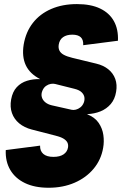

<svg xmlns="http://www.w3.org/2000/svg" viewBox="-20 -759 605 926"><path d="M214.4 146.5Q147.5 146.5 100.6 124Q53.7 101.6 29.5 60.5Q5.4 19.5 7.8 -35.2L173.3 -56.6Q172.4 -31.2 188.7 -16.8Q205.1 -2.4 237.8 -2.4Q268.6 -2.4 286.6 -14.6Q304.7 -26.9 308.1 -48.3Q310.1 -62 304.7 -72.3Q299.3 -82.5 285.9 -90.6Q272.5 -98.6 249 -104.5L133.3 -134.3Q97.2 -143.6 72.5 -164.1Q47.9 -184.6 37.6 -213.9Q27.3 -243.2 33.7 -279.3Q40.5 -316.9 60.8 -338.6Q81.1 -360.4 110.4 -369.4Q139.6 -378.4 172.9 -377.4V-377.9Q123.5 -403.3 104.2 -444.8Q85 -486.3 94.2 -543.9Q104.5 -605 138.7 -648.7Q172.9 -692.4 227.1 -715.8Q281.2 -739.3 351.1 -739.3Q418 -739.3 462.6 -718Q507.3 -696.8 529.3 -657.2Q551.3 -617.7 548.8 -562.5L381.3 -541Q382.8 -566.9 369.6 -579.3Q356.4 -591.8 328.6 -591.8Q301.3 -591.8 284.2 -579.8Q267.1 -567.9 263.2 -543.5Q260.7 -527.3 266.6 -515.1Q272.5 -502.9 287.8 -494.6Q303.2 -486.3 329.1 -480L444.3 -452.1Q479 -443.8 502.4 -424.8Q525.9 -405.8 535.9 -378.2Q545.9 -350.6 540 -316.4Q534.2 -280.8 514.2 -257.3Q494.1 -233.9 464.6 -221.9Q435.1 -210 400.4 -208.5V-208Q438 -192.9 456.1 -166Q474.1 -139.2 478.5 -107.7Q482.9 -76.2 477.5 -45.9Q467.8 11.2 431.6 54.7Q395.5 98.1 339.6 122.3Q283.7 146.5 214.4 146.5ZM325.7 -229.5Q334.5 -227.5 345.7 -230.2Q356.9 -232.9 367.4 -241Q377.9 -249 383.8 -263.2Q388.7 -275.4 387.2 -288.6Q385.7 -301.8 374.5 -313.2Q363.3 -324.7 339.4 -330.6L246.1 -354Q237.3 -356.4 225.3 -354.5Q213.4 -352.5 202.1 -344.7Q190.9 -336.9 184.6 -321.8Q177.7 -305.7 181.6 -291Q185.5 -276.4 198.2 -265.9Q210.9 -255.4 230 -251Z"/></svg>

Font: Inter 16pt Black
Style: Italic
Weight: 900
Italic angle: -9.3988°
Version: Version 4.001;git-66647c0bb